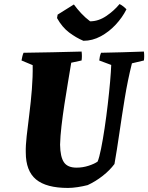

<svg xmlns="http://www.w3.org/2000/svg" viewBox="-20 -914 730 946"><path d="M315 12Q208 12 157.5 -30Q107 -72 107 -163Q106 -195 111.5 -244Q117 -293 124.5 -352Q132 -411 137 -473.5Q142 -536 141 -593L86 -616Q88 -626 90 -635.5Q92 -645 96 -654Q168 -655 239 -656.5Q310 -658 382 -660Q385 -638 382 -616L331 -605Q324 -562 315 -509Q306 -456 297.5 -400.5Q289 -345 283 -293.5Q277 -242 276 -201Q277 -141 295 -114.5Q313 -88 357 -88Q388 -88 417 -97.5Q446 -107 461 -118Q469 -137 478 -181.5Q487 -226 495.5 -283Q504 -340 511 -400Q518 -460 522.5 -511.5Q527 -563 528 -594L469 -616Q470 -626 472 -635.5Q474 -645 478 -654Q530 -655 583 -656.5Q636 -658 689 -660Q692 -638 689 -616L630 -602Q609 -518 594.5 -429Q580 -340 568 -257Q556 -174 544 -106Q521 -75 486 -47.5Q451 -20 412 -2Q389 4 362.5 8Q336 12 315 12ZM391 -713Q355 -728 320.5 -754Q286 -780 261 -825L264 -842L344 -892Q360 -870 380 -848.5Q400 -827 424 -809Q465 -809 503.5 -835Q542 -861 569 -894Q578 -890 588 -882Q598 -874 603 -868Q583 -828 550 -792.5Q517 -757 476 -735Q435 -713 391 -713Z"/></svg>

Font: Labrada ExtraBold
Style: Italic
Weight: 800
Italic angle: -7°
Designer: Mercedes Jáuregui
Foundry: Omnibus-Type Team
Version: Version 1.000; ttfautohint (v1.8.4.7-5d5b)